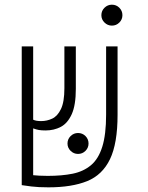

<svg xmlns="http://www.w3.org/2000/svg" viewBox="-20 -782 626 811"><path d="M184.6 9.3Q141.6 9.3 112.3 5.6Q83 2 71.8 0V-585.9H120.1V-276.4Q131.8 -270.5 153.8 -270.5Q178.2 -270.5 200.7 -281Q223.1 -291.5 237.5 -321.5Q252 -351.6 252 -409.2V-585.9H300.3V-406.7Q300.3 -337.9 283 -299.6Q265.6 -261.2 236.8 -246.1Q208 -231 172.9 -231Q155.3 -231 144.3 -232.9Q133.3 -234.9 120.1 -239.7V-42Q130.9 -41 146 -40Q161.1 -39.1 181.6 -39.1Q241.2 -39.1 286.9 -48.3Q332.5 -57.6 364.3 -84.2Q396 -110.8 412.1 -162.4Q428.2 -213.9 428.2 -297.9V-585.9H476.6V-296.9Q476.6 -176.3 444.6 -109.6Q412.6 -43 347.9 -16.8Q283.2 9.3 184.6 9.3ZM309.6 -131.8Q291.5 -131.8 278.3 -144.8Q265.1 -157.7 265.1 -175.8Q265.1 -194.3 278.3 -207.3Q291.5 -220.2 309.6 -220.2Q328.1 -220.2 341.1 -207.3Q354 -194.3 354 -175.8Q354 -157.7 341.1 -144.8Q328.1 -131.8 309.6 -131.8ZM452.6 -673.8Q434.6 -673.8 421.4 -686.8Q408.2 -699.7 408.2 -717.8Q408.2 -736.3 421.4 -749.3Q434.6 -762.2 452.6 -762.2Q471.2 -762.2 484.1 -749.3Q497.1 -736.3 497.1 -717.8Q497.1 -699.7 484.1 -686.8Q471.2 -673.8 452.6 -673.8Z"/></svg>

Font: Cascadia Mono NF ExtraLight
Style: Regular
Weight: 200
Monospace: yes
Designer: Aaron Bell
Foundry: Saja Typeworks
Version: Version 2404.023; ttfautohint (v1.8.4)